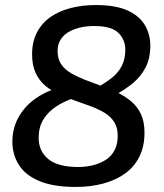

<svg xmlns="http://www.w3.org/2000/svg" viewBox="-20 -730 651 760"><path d="M279 10Q192 10 136.5 -13Q81 -36 55 -77Q29 -118 29 -169Q29 -220 51.5 -262.5Q74 -305 114.5 -335.5Q155 -366 205 -380L275 -343Q233 -329 201 -307.5Q169 -286 151 -256Q133 -226 133 -184Q133 -132 171 -100.5Q209 -69 289 -69Q323 -69 352 -77Q381 -85 402 -99.5Q423 -114 434.5 -137.5Q446 -161 446 -192Q446 -225 432 -247Q418 -269 394 -283.5Q370 -298 339 -309.5Q308 -321 276.5 -332Q245 -343 214.5 -356.5Q184 -370 160 -390Q136 -410 121.5 -440.5Q107 -471 107 -515Q107 -564 126 -601Q145 -638 179 -662Q213 -686 259 -698Q305 -710 359 -710Q438 -710 485 -688.5Q532 -667 553.5 -630.5Q575 -594 575 -549Q575 -499 556 -462.5Q537 -426 504.5 -399.5Q472 -373 430 -351L363 -383Q398 -402 423.5 -422.5Q449 -443 462.5 -470Q476 -497 476 -533Q476 -573 448.5 -600Q421 -627 353 -627Q320 -627 293 -620Q266 -613 247 -600.5Q228 -588 218 -570Q208 -552 208 -528Q208 -497 222 -476Q236 -455 261 -440.5Q286 -426 316.5 -414Q347 -402 379.5 -390.5Q412 -379 443 -364.5Q474 -350 499 -329Q524 -308 538 -278Q552 -248 552 -205Q552 -151 532 -110.5Q512 -70 475.5 -43.5Q439 -17 389 -3.5Q339 10 279 10Z"/></svg>

Font: Georama ExtraCondensed Thin Medium
Style: Italic
Weight: 500
Italic angle: -9°
Version: Version 1.001